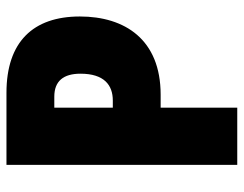

<svg xmlns="http://www.w3.org/2000/svg" viewBox="-100 -654 754 594"><g transform="rotate(-90 277.0 -357.0)"><path d="M287 -714H64V0H241V-237H281C452 -237 523 -348 523 -487C523 -632 444 -714 287 -714ZM275 -566C323 -566 346 -538 346 -485C346 -412 311 -385 263 -385H241V-566Z"/></g></svg>

Font: Noto Sans Devanagari UI Condensed Black
Style: Regular
Weight: 900
Width: 3
Designer: Jelle Bosma - Monotype Design Team
Foundry: Monotype Imaging Inc.
Version: Version 2.004